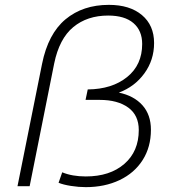

<svg xmlns="http://www.w3.org/2000/svg" viewBox="-20 -766 701 790"><path d="M601 -232Q601 -161 567 -107.5Q533 -54 472 -25Q411 4 333 4Q304 4 272 -1Q240 -6 221 -14L236 -57Q277 -40 333 -40Q432 -40 491.5 -91.5Q551 -143 551 -231Q551 -292 507.5 -323.5Q464 -355 390 -355H332L341 -398Q441 -399 503 -449Q565 -499 565 -585Q565 -640 529 -671Q493 -702 425 -702Q339 -702 281.5 -654.5Q224 -607 203 -505L102 0H52L153 -503Q178 -627 249.5 -686.5Q321 -746 428 -746Q514 -746 564 -704Q614 -662 614 -589Q614 -519 574 -464Q534 -409 469 -385Q531 -372 566 -333Q601 -294 601 -232Z"/></svg>

Font: Idrija
Style: Italic
Weight: 300
Italic angle: -11.3°
Designer: Julieta Ulanovsky
Foundry: Julieta Ulanovsky
Version: Version 7.200